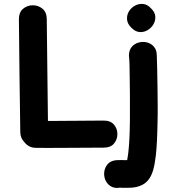

<svg xmlns="http://www.w3.org/2000/svg" viewBox="-20 -741 863 965"><path d="M158 2Q191 3 330 2Q468 1 501 1Q536 1 553 -19.5Q570 -40 570 -67Q570 -94 553 -114.5Q536 -135 501 -135Q457 -135 364 -134Q270 -133 221 -133L218 -385L215 -647Q214 -681 192.5 -698Q171 -715 143.5 -714.5Q116 -714 95.5 -696.5Q75 -679 75 -645L78 -364Q81 -177 82 -75Q83 -46 103 -26Q124 1 158 2ZM579 203Q579 201 594 203Q601 203 607.5 203Q614 203 620 203Q671 204 704 183Q736 162 750 113Q758 85 763 42Q770 -15 772 -136Q773 -173 772.5 -218Q772 -263 771.5 -309.5Q771 -356 770 -396Q768 -456 768 -462Q768 -490 753.5 -506.5Q739 -523 718 -528Q697 -533 676 -527Q655 -521 641.5 -504.5Q628 -488 628 -461Q630 -448 631 -417Q632 -386 632 -345.5Q632 -305 633 -264Q633 -193 633 -138Q632 -35 625 25Q624 37 622 46.5Q620 56 619 64Q601 63 587.5 63.5Q574 64 566 64Q538 66 523 82Q508 98 504.5 119.5Q501 141 508.5 161Q516 181 534 193.5Q552 206 579 203ZM739 -699Q721 -719 699.5 -721Q678 -723 659 -713Q640 -703 628.5 -684.5Q617 -666 618.5 -644Q620 -622 639 -603Q659 -582 680.5 -580Q702 -578 721 -589Q740 -600 751 -618.5Q762 -637 760.5 -658.5Q759 -680 739 -699Z"/></svg>

Font: Balsamiq Sans
Style: Bold
Weight: 700
Designer: Michael Angeles
Foundry: Balsamiq SRL
Version: Version 1.020; ttfautohint (v1.8.4.7-5d5b);gftools[0.9.26]